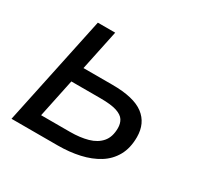

<svg xmlns="http://www.w3.org/2000/svg" viewBox="-121 -667 824 805"><g transform="rotate(30 291.0 -265.0)"><path d="M24 0 136 -530H220L179 -335H319Q423 -335 470.5 -299Q518 -263 518 -196Q518 -143 497 -105.5Q476 -68 439 -45Q402 -22 353 -11Q304 0 248 0ZM124 -75H264Q312 -75 349.5 -85.5Q387 -96 408.5 -121Q430 -146 430 -189Q430 -211 420 -227Q410 -243 383 -252Q356 -261 303 -261H163Z"/></g></svg>

Font: Geist
Style: Italic
Weight: 400
Italic angle: -12°
Designer: Basement.studio, Andrés Briganti, Mateo Zaragoza
Foundry: Basement.studio, Vercel, Andrés Briganti, Guido Ferreyra, Mateo Zaragoza
Version: Version 1.500